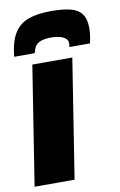

<svg xmlns="http://www.w3.org/2000/svg" viewBox="-89 -820 544 870"><g transform="rotate(-10 182.5 -385.5)"><path d="M182 0H-2L84 -547H268ZM211 -771Q262 -771 297 -762.5Q332 -754 349.5 -731Q367 -708 367 -665Q367 -649 364.5 -631.5Q362 -614 358 -596H263Q264 -602 264.5 -606Q265 -610 265 -614Q265 -627 255 -635.5Q245 -644 228 -648.5Q211 -653 192 -653Q156 -653 138.5 -645Q121 -637 114 -624.5Q107 -612 104 -596H9Q16 -665 39.5 -703Q63 -741 105 -756Q147 -771 211 -771Z"/></g></svg>

Font: Georama ExtraCondensed Thin ExtraBold
Style: Italic
Weight: 800
Italic angle: -9°
Version: Version 1.001